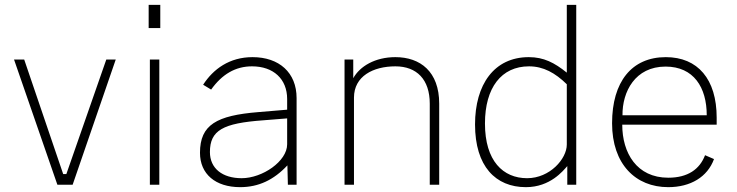

<svg xmlns="http://www.w3.org/2000/svg" viewBox="-20 -763 3044 793"><path d="M458 -517H419L254 -44H241L80 -517H38L217 0H280Z M642 -743H594V-647H642ZM638 -517H599V0H638Z M972 10C1048 10 1111 -20 1167 -80L1169 0H1205V-358C1205 -463 1133 -527 1023 -527C928 -527 861 -478 819 -413L852 -393C897 -456 952 -489 1021 -489C1109 -489 1166 -437 1166 -354V-310L1047 -300C875 -286 806 -248 806 -132C806 -44 870 10 972 10ZM978 -27C899 -27 847 -67 847 -135C847 -225 901 -254 1066 -266L1166 -274V-167C1166 -97 1064 -27 978 -27Z M1403 0H1442V-360C1442 -448 1521 -489 1613 -489C1701 -489 1755 -435 1755 -335V0H1794V-335C1794 -467 1716 -527 1613 -527C1529 -527 1466 -489 1439 -440V-517H1403Z M2152 10C2253 10 2306 -58 2323 -77V0H2360V-743H2321V-463C2270 -504 2226 -527 2164 -527C2021 -527 1942 -414 1942 -249C1942 -76 2027 10 2152 10ZM2157 -27C2058 -27 1983 -98 1983 -253C1983 -401 2051 -489 2165 -489C2224 -489 2273 -462 2321 -415V-166C2321 -107 2251 -27 2157 -27Z M2550 -248H2940V-277C2940 -436 2862 -527 2730 -527C2589 -527 2508 -425 2508 -254C2508 -85 2605 10 2740 10C2832 10 2902 -32 2929 -106L2892 -122C2870 -64 2821 -29 2740 -29C2610 -29 2550 -131 2550 -248ZM2551 -287C2550 -384 2603 -488 2729 -488C2845 -488 2899 -402 2899 -287Z"/></svg>

Font: United Sans Thin
Style: Regular
Weight: 100
Designer: Pablo Impallari, Rodrigo Fuenzalida (Modified by Dan O. Williams)
Version: Version 1.000;PS 001.000;hotconv 1.0.88;makeotf.lib2.5.64775